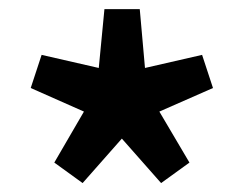

<svg xmlns="http://www.w3.org/2000/svg" viewBox="-20 -828 546 430"><path d="M165 -418 101.6 -463.9 168 -578.1 48.8 -630.9 73.2 -705.1 201.2 -675.8 213.9 -807.6H293L304.7 -675.8L432.6 -705.1L457 -630.9L336.9 -578.1L404.3 -463.9L340.8 -418L252.9 -517.6Z"/></svg>

Font: Nasu
Style: Bold
Weight: 700
Designer: Ryoko NISHIZUKA (kana &amp; ideographs); Paul D. Hunt (Latin, Greek &amp; Cyrillic); Wenlong ZHANG (bopomofo); Sandoll C
Version: Version 2014.1215